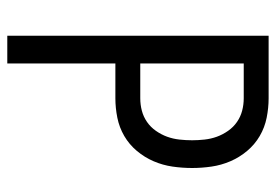

<svg xmlns="http://www.w3.org/2000/svg" viewBox="-138 -638 775 540"><g transform="rotate(90 250.0 -367.5)"><path d="M80 0V-735H256Q283 -735 310.5 -729.5Q338 -724 362 -710Q386 -696 404 -674.5Q422 -653 433 -627.5Q444 -602 448 -574.5Q452 -547 452 -520Q452 -492 448 -464.5Q444 -437 433 -411.5Q422 -386 404 -364.5Q386 -343 362 -329Q338 -315 310.5 -309.5Q283 -304 256 -304H158V0ZM256 -374Q274 -374 291 -378.5Q308 -383 322.5 -393Q337 -403 347.5 -418Q358 -433 364 -449.5Q370 -466 372 -484Q374 -502 374 -520Q374 -537 372 -555Q370 -573 364 -589.5Q358 -606 347.5 -621Q337 -636 322.5 -646Q308 -656 291 -660.5Q274 -665 256 -665H158V-374Z"/></g></svg>

Font: Iosevka
Style: Regular
Weight: 400
Monospace: yes
Designer: Belleve Invis
Foundry: Belleve Invis
Version: Version 33.2.3; ttfautohint (v1.8.4)